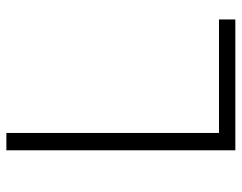

<svg xmlns="http://www.w3.org/2000/svg" viewBox="-96 -644 740 587"><g transform="rotate(-90 273.5 -350.0)"><path d="M108 -700H161V-50H508V0H108Z"/></g></svg>

Font: Overpass ExtraLight
Style: Regular
Weight: 200
Designer: Delve Withrington, Thomas Jockin
Foundry: Delve Fonts
Version: Version 3.000;DELV;Overpass